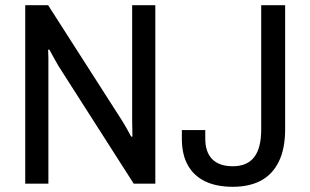

<svg xmlns="http://www.w3.org/2000/svg" viewBox="-20 -706 1190 738"><path d="M77 0V-686H165L450 -241Q454 -235 460.5 -223.5Q467 -212 473.5 -200.5Q480 -189 484 -181H489Q489 -197 488.5 -213Q488 -229 488 -242V-686H577V0H494L205 -452Q199 -463 188 -482Q177 -501 170 -515H165Q166 -500 166 -483Q166 -466 166 -451V0ZM875 12Q812 12 768.5 -9Q725 -30 702 -71Q679 -112 679 -173V-206H769V-173Q769 -121 796 -94Q823 -67 875 -67Q930 -67 957 -102Q984 -137 984 -208V-686H1076V-209Q1076 -134 1051.5 -84.5Q1027 -35 982.5 -11.5Q938 12 875 12Z"/></svg>

Font: Archivo SemiCondensed
Style: Regular
Weight: 400
Width: 4
Designer: Hector Gatti
Foundry: Omnibus-Type
Version: Version 2.001